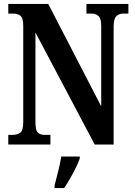

<svg xmlns="http://www.w3.org/2000/svg" viewBox="-20 -734 684 975"><path d="M22 0V-49H43Q69 -49 83.5 -60.5Q98 -72 98 -116V-602Q98 -643 83.5 -654Q69 -665 49 -665H22V-714H225L494 -194V-602Q494 -640 480 -652.5Q466 -665 446 -665H419V-714H632V-665H606Q584 -665 570.5 -651.5Q557 -638 557 -598V0H461L160 -569V-116Q160 -72 172 -60.5Q184 -49 208 -49H236V0ZM257 208Q265 176 275.5 135.5Q286 95 291 61H385V71Q378 92 364.5 119Q351 146 335.5 173Q320 200 306 221H257Z"/></svg>

Font: Noto Serif Thai ExtraCondensed
Style: Bold
Weight: 700
Width: 2
Designer: Monotype Design Team
Foundry: Monotype Imaging Inc.
Version: Version 2.002; ttfautohint (v1.8.4.7-5d5b)